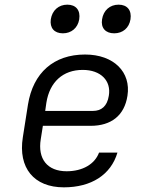

<svg xmlns="http://www.w3.org/2000/svg" viewBox="-20 -794 640 824"><path d="M470 -651C507 -651 534 -674 540 -711C546 -750 526 -774 489 -774C452 -774 424 -750 418 -711C412 -674 433 -651 470 -651ZM250 -651C286 -651 314 -674 320 -711C326 -750 306 -774 269 -774C232 -774 204 -750 198 -711C193 -674 213 -651 250 -651ZM254 10C372 10 456 -44 484 -139H405C387 -90 335 -59 266 -59C183 -59 141 -112 155 -197L164 -254H369C457 -254 514 -298 527 -383C543 -484 469 -560 345 -560C211 -560 122 -482 100 -345L78 -205C57 -73 126 10 254 10ZM174 -318 179 -353C193 -442 250 -494 335 -494C413 -494 458 -447 447 -383C440 -338 415 -318 379 -318Z"/></svg>

Font: JetBrains Mono Light
Style: Italic
Weight: 336
Italic angle: -9°
Monospace: yes
Designer: Philipp Nurullin, Konstantin Bulenkov
Foundry: JetBrains
Version: Version 2.305